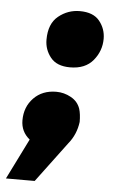

<svg xmlns="http://www.w3.org/2000/svg" viewBox="-104 -528 411 692"><g transform="rotate(5 101.0 -182.0)"><path d="M139 -289Q91 -289 68.5 -317Q46 -345 46 -381Q46 -439 80 -466.5Q114 -494 157 -494Q206 -494 228.5 -466Q251 -438 251 -402Q251 -358 222.5 -323.5Q194 -289 139 -289ZM48 130H-56L17 -17Q-15 -43 -15 -84Q-15 -132.5 16.2 -164.8Q47.5 -197 98 -197Q126 -197 151 -183.2Q176 -169.5 185 -143.5Q191 -124.5 191 -96Q185 -50 157 -16Z"/></g></svg>

Font: Argentum Sans Black
Style: Italic
Weight: 900
Italic angle: -11°
Designer: Julieta Ulanovsky (font), Cristiano Sobral (main changes and remaster)
Foundry: Julieta Ulanovsky (font), Cristiano Sobral (main changes and remaster)
Version: Version 2.007;June 15, 2022;FontCreator 14.0.0.2814 64-bit; 